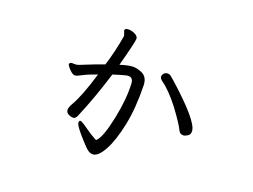

<svg xmlns="http://www.w3.org/2000/svg" viewBox="-85 -683 1170 888"><g transform="rotate(15 500.0 -238.5)"><path d="M835 -162Q835 -144 822 -137.5Q809 -131 803 -131Q784 -131 778 -148Q767 -178 724 -248Q679 -317 644 -346Q631 -358 631 -366Q631 -374 638 -381.5Q645 -389 655.5 -389Q666 -389 673 -382L690 -365Q835 -211 835 -162ZM431 -370Q466 -378 489 -378Q512 -378 538 -363.5Q564 -349 564 -314V-309Q557 -197 532 -113.5Q507 -30 476.5 16Q446 62 421 62Q405 62 391 48Q377 34 347 -7.5Q317 -49 317 -61Q317 -73 324 -73Q331 -73 360.5 -47.5Q390 -22 414 -7H419Q446 -30 475.5 -128.5Q505 -227 507 -303Q507 -331 482 -331H476Q455 -328 411 -318Q361 -195 309 -97Q300 -78 289 -78Q278 -78 265.5 -85.5Q253 -93 253 -105.5Q253 -118 267 -138Q302 -187 347 -301Q303 -290 278.5 -279.5Q254 -269 245.5 -269Q237 -269 227 -278.5Q217 -288 210.5 -298.5Q204 -309 204 -312V-314Q208 -321 217 -321L225 -320L240 -319Q245 -319 281.5 -330.5Q318 -342 368 -355Q398 -429 416 -500Q417 -502 417 -506L411 -529Q411 -539 426.5 -539Q442 -539 459 -529.5Q476 -520 476 -507Q476 -494 431 -370Z"/></g></svg>

Font: LXGW Bright GB
Style: Regular
Weight: 400
Designer: Christian Thalmann (Catharsis Fonts)
Foundry: LXGW / Christian Thalmann (Catharsis Fonts) / Fontworks Inc.
Version: Version 5.510